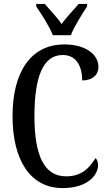

<svg xmlns="http://www.w3.org/2000/svg" viewBox="-20 -951 553 981"><path d="M250 -771H342C359 -816 400 -880 425 -918V-931H382C356 -899 319 -864 295 -828C271 -864 235 -899 209 -931H165V-918C191 -880 233 -816 250 -771ZM300 10C432 10 481 -60 481 -107C481 -122 476 -137 468 -143C438 -95 399 -50 318 -50C203 -50 156 -161 156 -358C156 -551 197 -670 300 -670C375 -670 400 -605 400 -540C452 -540 483 -568 483 -609C483 -671 420 -724 309 -724C134 -724 44 -578 44 -358C44 -137 132 10 300 10Z"/></svg>

Font: Noto Serif Georgian ExtraCondensed Medium
Style: Regular
Weight: 500
Width: 2
Designer: Monotype Design Team, Akaki Razmadze
Foundry: Google LLC
Version: Version 2.003